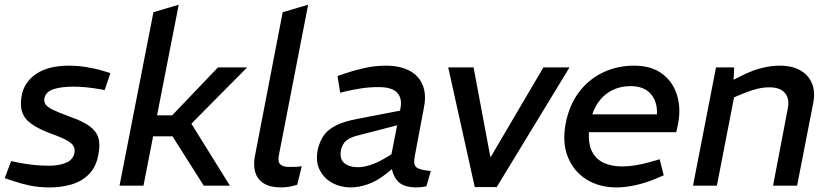

<svg xmlns="http://www.w3.org/2000/svg" viewBox="-21 -790 3529 817"><path d="M191.1 7.5Q145 7.5 107.8 -0.1Q70.6 -7.7 33.4 -20.4L-0.9 -31.9L26.4 -104.5L57.3 -98.1Q90.5 -91.6 123.1 -88.2Q155.7 -84.8 186.9 -84.8Q230.3 -84.8 260.1 -97.4Q289.9 -110.1 295.8 -139Q298.6 -154.1 292.7 -166.6Q286.9 -179.1 265.2 -191.8Q243.6 -204.5 198.9 -220.2Q145.5 -240.1 114.4 -261.7Q83.3 -283.3 73.4 -312.9Q63.5 -342.4 71.5 -384.8Q82.5 -441.7 133.8 -476.1Q185.2 -510.6 273 -510.6Q309.3 -510.6 348.1 -504.3Q386.8 -498 419.9 -487.8L448.7 -479L424.5 -406.7L402.8 -410.8Q370.8 -416.1 343.6 -418.7Q316.5 -421.3 293.4 -421.3Q237.2 -421.3 205.3 -410.1Q173.5 -398.8 168.1 -372.3Q165.3 -357 172.9 -345.7Q180.5 -334.4 205 -322.5Q229.5 -310.6 278.2 -292.9Q330.4 -274.4 359.2 -253.8Q388.1 -233.3 397.2 -204.4Q406.2 -175.4 397.5 -131.8Q388.1 -79.3 357.3 -48.4Q326.5 -17.6 283 -5.1Q239.5 7.5 191.1 7.5Z M487.6 0 631.9 -738 739.5 -770 647.3 -299.1H711.5L906.5 -503.2H1030.8L739.9 -209.8H630.6L589.5 0ZM846 0 707.3 -218.9 774.3 -294.4 957.3 0Z M1243.7 -4Q1226.2 2 1208.5 4.7Q1190.7 7.5 1174.7 7.5Q1128.6 7.5 1101.5 -9.6Q1074.4 -26.7 1065.5 -56.2Q1056.5 -85.8 1063.2 -123.2L1181.9 -738L1290.2 -770L1166.2 -131.9Q1160 -103.3 1170.8 -91.5Q1181.6 -79.6 1209.6 -79.6Q1223.5 -79.6 1236.4 -80.1Q1249.3 -80.6 1263.1 -82.6Z M1793.6 2.5Q1782.5 5 1771.5 6.2Q1760.5 7.5 1752 7.5Q1691.8 7.5 1668 -23Q1644.2 -53.4 1644.6 -96.8L1641.2 -115.8L1683.1 -329.5Q1691.2 -371.5 1669.2 -395.4Q1647.1 -419.4 1590.1 -419.4Q1551.2 -419.4 1516.9 -414.1Q1482.5 -408.7 1454.1 -402.2L1426.5 -395.4L1415.2 -466.6L1443.5 -476.4Q1485.1 -490.4 1529.7 -500.5Q1574.4 -510.6 1621.8 -510.6Q1666.9 -510.6 1700.8 -498.4Q1734.7 -486.2 1755.7 -463Q1776.8 -439.8 1784.1 -407.3Q1791.4 -374.8 1783.2 -333.8L1743.5 -123Q1737.2 -89.2 1751.1 -77.9Q1765 -66.6 1812.1 -62.4ZM1470.9 7.5Q1428.2 7.5 1392.7 -11.9Q1357.2 -31.2 1339.3 -67Q1321.3 -102.8 1331 -152.3Q1338.5 -187.2 1356.2 -213Q1373.9 -238.7 1409.4 -256.5Q1444.8 -274.3 1504.1 -284.9L1702.2 -323.2L1689.6 -262.2L1503.7 -214Q1478.9 -208.1 1463.7 -199.3Q1448.6 -190.4 1440.9 -178.5Q1433.2 -166.7 1429.6 -150.2Q1423.3 -112.7 1444.5 -95.6Q1465.6 -78.5 1502.5 -78.5Q1524.9 -78.5 1554.3 -87.7Q1583.8 -96.9 1614.5 -115.3L1666.3 -146.3L1673.8 -91.3L1616.7 -46.4Q1581.8 -19.3 1544.1 -5.9Q1506.4 7.5 1470.9 7.5Z M1999.2 6 1886.3 -503.2H1994.2L2065.3 -123.4H2068L2291.3 -503.2H2402.4L2092.6 6Z M2601.6 7.5Q2529.5 7.5 2475 -26.2Q2420.6 -59.9 2395.5 -121.5Q2370.4 -183 2386.4 -266.5Q2402.3 -345.3 2443.9 -399.5Q2485.4 -453.7 2545.8 -482.2Q2606.2 -510.6 2677.2 -510.6Q2751.2 -510.6 2797 -475.9Q2842.9 -441.2 2860 -385Q2877.1 -328.7 2864.3 -263.2L2856.7 -227.5H2485Q2482.1 -177.7 2498.2 -145.4Q2514.2 -113.1 2547.4 -97.5Q2580.5 -81.8 2627.1 -81.8Q2655.2 -81.8 2685.6 -87Q2716.1 -92.2 2747.9 -101.3L2785.9 -112.3L2803.4 -44.1L2768.6 -29.2Q2725.8 -11.5 2683 -2Q2640.2 7.5 2601.6 7.5ZM2499.3 -303.4H2774.6Q2776.8 -357.9 2747.9 -390.7Q2718.9 -423.5 2662.1 -423.5Q2605.3 -423.5 2562.5 -393Q2519.7 -362.4 2499.3 -303.4Z M2927.9 0 3025.8 -503.2H3103L3099.5 -424.7L3078.9 -440L3150.1 -475.2Q3182.9 -490.8 3220.9 -500.7Q3258.9 -510.6 3296.9 -510.6Q3348.9 -510.6 3383.8 -491Q3418.8 -471.4 3433.9 -435.8Q3449 -400.2 3439.4 -351.3L3370.8 0H3268.5L3331.3 -329Q3339.4 -370.5 3318.8 -394.4Q3298.3 -418.4 3253.6 -418.4Q3227.1 -418.4 3201.7 -412.2Q3176.4 -406.1 3144.5 -393.2L3102.6 -376L3029.5 0Z"/></svg>

Font: REM Medium
Style: Italic
Weight: 500
Italic angle: -11°
Designer: Octavio Pardo
Foundry: Ashler Design
Version: Version 1.005;gftools[0.9.28]